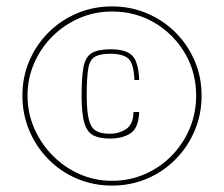

<svg xmlns="http://www.w3.org/2000/svg" viewBox="-20 -611 700 600"><path d="M330 -31Q272 -31 221 -52.5Q170 -74 131.5 -113Q93 -152 71.5 -203Q50 -254 50 -312Q50 -370 71.5 -420.5Q93 -471 131.5 -509.5Q170 -548 221 -569.5Q272 -591 330 -591Q388 -591 439 -569.5Q490 -548 528.5 -509.5Q567 -471 588.5 -420.5Q610 -370 610 -312Q610 -254 588.5 -203Q567 -152 528.5 -113Q490 -74 439 -52.5Q388 -31 330 -31ZM330 -46Q385 -46 433 -67Q481 -88 517 -125Q553 -162 573 -210Q593 -258 593 -312Q593 -385 558 -444.5Q523 -504 463.5 -539.5Q404 -575 330 -575Q276 -575 228.5 -554.5Q181 -534 144.5 -498Q108 -462 87 -414Q66 -366 66 -312Q66 -258 87 -210Q108 -162 144.5 -125Q181 -88 228.5 -67Q276 -46 330 -46ZM323 -178Q292 -178 272.5 -187.5Q253 -197 244 -225.5Q235 -254 235 -312Q235 -371 241 -402Q247 -433 266.5 -445Q286 -457 325 -457Q375 -457 394 -436.5Q413 -416 415 -361H400Q398 -413 381 -428Q364 -443 325 -443Q293 -443 277 -434Q261 -425 256 -397.5Q251 -370 251 -313Q251 -264 257.5 -238Q264 -212 279.5 -202.5Q295 -193 323 -193Q352 -193 374.5 -208Q397 -223 397 -261H415Q413 -211 388 -194.5Q363 -178 323 -178Z"/></svg>

Font: Alumni Sans Pinstripe
Style: Regular
Weight: 400
Designer: Robert E. Leuschke
Foundry: Robert E. Leuschke
Version: Version 1.010; ttfautohint (v1.8.4.7-5d5b)